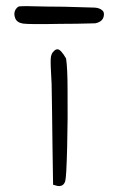

<svg xmlns="http://www.w3.org/2000/svg" viewBox="-20 -614 390 634"><path d="M158.2 -445.3Q163.1 -451.2 169.9 -451.2Q180.7 -451.2 198.2 -420.9Q203.1 -389.6 203.1 -314.5Q204.1 -224.6 201.7 -126Q199.2 -27.3 195.3 -15.6Q189.5 2.9 169.9 0L155.3 -3.9L153.3 -133.8Q153.3 -172.9 151.9 -247.6Q150.4 -322.3 150.4 -337.9Q146.5 -402.3 147.5 -419.9Q148.4 -437.5 158.2 -445.3ZM40 -591.8Q43.9 -593.8 66.4 -593.8Q68.4 -593.8 88.4 -593.3Q108.4 -592.8 137.2 -592.3Q166 -591.8 191.4 -591.8Q276.4 -589.8 292.5 -588.9Q308.6 -587.9 317.4 -580.1Q323.2 -575.2 323.2 -567.4Q323.2 -543 294.9 -537.1Q293.9 -537.1 276.4 -536.6Q258.8 -536.1 231.4 -535.6Q204.1 -535.2 178.7 -535.2Q76.2 -533.2 56.2 -536.1Q36.1 -539.1 30.3 -553.7Q21.5 -577.1 40 -591.8Z"/></svg>

Font: JasonHandwriting2
Style: Regular
Weight: 400
Version: Version 1.05.10